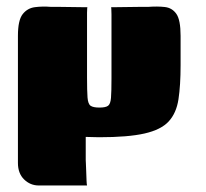

<svg xmlns="http://www.w3.org/2000/svg" viewBox="-20 -420 632 589"><path d="M284 1Q273 1 263 0.5Q253 0 243 0Q243 20 243 27.5Q243 35 243 43Q243 51 243 71Q243 71 243.5 81.5Q244 92 244.5 107Q245 122 245.5 134Q246 146 247 149Q210 149 173 149Q136 149 99 149Q73 149 54 130.5Q35 112 35 80Q35 7 35 -54Q35 -115 35 -176Q35 -237 35 -310Q35 -358 49.5 -376.5Q64 -395 87 -398Q110 -401 135 -399Q137 -399 154 -399Q171 -399 192.5 -398.5Q214 -398 230.5 -398Q247 -398 248 -398Q248 -398 247.5 -394Q247 -390 247 -381Q247 -332 247 -282Q247 -232 247 -182Q247 -141 248.5 -121Q250 -101 258 -95.5Q266 -90 285 -90Q304 -90 311.5 -95.5Q319 -101 320.5 -120Q322 -139 322 -179Q322 -229 322 -278Q322 -327 322 -376Q322 -387 321.5 -392.5Q321 -398 321 -398Q322 -398 338.5 -398Q355 -398 377 -398.5Q399 -399 416 -399Q433 -399 436 -399Q463 -401 485.5 -398.5Q508 -396 521 -377.5Q534 -359 534 -310V-220Q534 -158 527.5 -115.5Q521 -73 497.5 -47.5Q474 -22 423.5 -10.5Q373 1 284 1Z"/></svg>

Font: Genos Thin Black
Style: Regular
Weight: 900
Version: Version 1.010